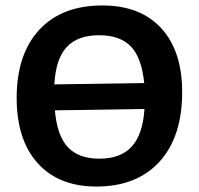

<svg xmlns="http://www.w3.org/2000/svg" viewBox="-20 -673 728 703"><path d="M355 -653Q494 -653 570.5 -569.5Q647 -486 647 -336Q647 -172 564 -81Q481 10 333 10Q195 10 118 -75.5Q41 -161 41 -314Q41 -474 123.5 -563.5Q206 -653 355 -653ZM343 -544Q264 -544 224 -500.5Q184 -457 179 -364L508 -369Q499 -461 459.5 -502.5Q420 -544 343 -544ZM344 -92Q422 -92 462.5 -136.5Q503 -181 509 -274L181 -269Q189 -176 228.5 -134Q268 -92 344 -92Z"/></svg>

Font: Alegreya Sans
Style: Bold
Weight: 700
Designer: Juan Pablo del Peral
Foundry: Huerta Tipografica
Version: Version 2.007